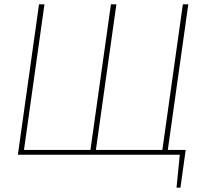

<svg xmlns="http://www.w3.org/2000/svg" viewBox="-20 -710 944 881"><path d="M750 -22H832L829 0L808 151H790L805 0H62L159 -690H184L90 -22H395L489 -690H514L420 -22H725L819 -690H844Z"/></svg>

Font: Ezarion Thin
Style: Italic
Weight: 250
Italic angle: -8°
Designer: Natanael Gama
Version: Version 1.001;PS 001.001;hotconv 1.0.70;makeotf.lib2.5.58329